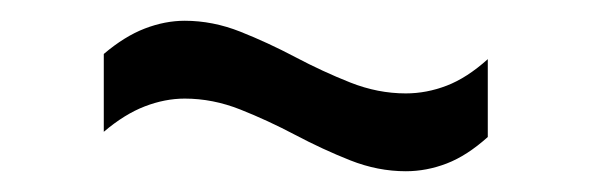

<svg xmlns="http://www.w3.org/2000/svg" viewBox="-20 -405 570 185"><path d="M450 -273Q430 -255 410.5 -247.5Q391 -240 371 -240Q344 -240 317.5 -250.5Q291 -261 264.5 -275Q238 -289 211.5 -299.5Q185 -310 158 -310Q139 -310 119.5 -302.5Q100 -295 80 -278V-353Q100 -370 119.5 -377.5Q139 -385 158 -385Q185 -385 211.5 -374.5Q238 -364 264.5 -350Q291 -336 317.5 -325.5Q344 -315 371 -315Q391 -315 410.5 -322.5Q430 -330 450 -348Z"/></svg>

Font: Changa
Style: Regular
Weight: 400
Designer: Eduardo Rodriguez Tunni
Foundry: Eduardo Rodriguez Tunni
Version: Version 3.003